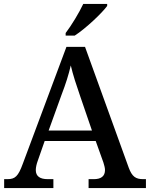

<svg xmlns="http://www.w3.org/2000/svg" viewBox="-20 -951 758 971"><path d="M312 -784V-771H358C414 -807 497 -886 522 -921V-931H401C380 -886 341 -822 312 -784ZM1 0H250V-45H221C183 -45 161 -59 161 -91C161 -104 165 -122 171 -138L206 -238H464L503 -129C507 -115 511 -103 511 -91C511 -59 490 -45 455 -45H428V0H718V-45H704C667 -45 648 -57 631 -103L410 -714H316L95 -122C72 -59 56 -45 18 -45H1ZM226 -291 291 -471C313 -528 327 -573 338 -620C349 -572 367 -518 386 -463L445 -291Z"/></svg>

Font: Noto Serif Vithkuqi Medium
Style: Regular
Weight: 500
Version: Version 1.005